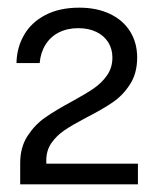

<svg xmlns="http://www.w3.org/2000/svg" viewBox="-20 -865 404 501"><path d="M32.7 -420.4V-439.4Q32.7 -480.6 51.7 -510Q70.7 -539.3 97.5 -558.1Q124.4 -577 168.1 -600.5Q203.9 -620.1 224.7 -634.3Q245.4 -648.6 259.4 -668.5Q273.3 -688.5 273.3 -714.8Q273.3 -737.4 262.3 -754.8Q251.3 -772.2 231.3 -781.8Q211.2 -791.5 184.4 -791.5Q155.6 -791.5 133.7 -780.4Q111.9 -769.3 98.9 -748.7Q85.9 -728.1 83.5 -700.4H23Q23.8 -740.9 42.8 -773.8Q61.7 -806.7 98.4 -825.8Q135.1 -845 186.9 -845Q232.5 -845 266.7 -828.8Q300.9 -812.6 319.4 -783.1Q337.9 -753.7 337.9 -714.9Q337.9 -673.6 319.1 -644.7Q300.4 -615.7 273.7 -597.7Q247 -579.6 204 -557.5Q168.8 -539 148.4 -525.2Q128 -511.5 114.4 -492.1Q100.8 -472.7 100.8 -446.5V-437.9H339.9V-384H32.7Z"/></svg>

Font: Public Sans VF
Style: Regular
Weight: 400
Designer: Pablo Impallari, Rodrigo Fuenzalida (Modified by Dan O. Williams and USWDS)
Version: Version 1.003